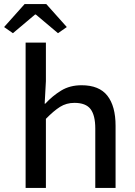

<svg xmlns="http://www.w3.org/2000/svg" viewBox="-37 -917 657 937"><path d="M88 0V-709H187V-521L181 -411H184Q219 -449 261.5 -475Q304 -501 361 -501Q447 -501 487 -450Q527 -399 527 -303V0H428V-290Q428 -354 405 -384.5Q382 -415 326 -415Q287 -415 256 -395.5Q225 -376 187 -337V0ZM26 -755 -17 -785 83 -897H189L289 -785L246 -755L138 -846H134Z"/></svg>

Font: Source Code Pro Medium
Style: Regular
Weight: 500
Monospace: yes
Designer: Paul D. Hunt, Teo Tuominen
Foundry: Adobe Systems Incorporated
Version: Version 2.030;PS 1.000;hotconv 16.6.51;makeotf.lib2.5.65220